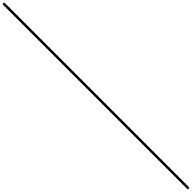

<svg xmlns="http://www.w3.org/2000/svg" viewBox="409 -1156 2313 2313"><g transform="rotate(45 1565.5 0.0)"><path d="M0 -15C-8.3 -15 -15 -8.3 -15 0C-15 8.3 -8.3 15 0 15C154.3 15 308.7 15 463 15C471.3 15 478 8.3 478 0C478 -8.3 471.3 -15 463 -15C308.7 -15 154.3 -15 0 -15Z M463 -15C454.7 -15 448 -8.3 448 0C448 8.3 454.7 15 463 15C566 15 669 15 772 15C780.3 15 787 8.3 787 0C787 -8.3 780.3 -15 772 -15C669 -15 566 -15 463 -15Z M772 -15C763.7 -15 757 -8.3 757 0C757 8.3 763.7 15 772 15C901.3 15 1030.7 15 1160 15C1168.3 15 1175 8.3 1175 0C1175 -8.3 1168.3 -15 1160 -15C1030.7 -15 901.3 -15 772 -15Z M1160 -15C1151.7 -15 1145 -8.3 1145 0C1145 8.3 1151.7 15 1160 15C1348.3 15 1536.7 15 1725 15C1733.3 15 1740 8.3 1740 0C1740 -8.3 1733.3 -15 1725 -15C1536.7 -15 1348.3 -15 1160 -15Z M1725 -15C1716.7 -15 1710 -8.3 1710 0C1710 8.3 1716.7 15 1725 15C1843.3 15 1961.7 15 2080 15C2088.3 15 2095 8.3 2095 0C2095 -8.3 2088.3 -15 2080 -15C1961.7 -15 1843.3 -15 1725 -15Z M2080 -15C2071.7 -15 2065 -8.3 2065 0C2065 8.3 2071.7 15 2080 15C2201 15 2322 15 2443 15C2451.3 15 2458 8.3 2458 0C2458 -8.3 2451.3 -15 2443 -15C2322 -15 2201 -15 2080 -15Z M2443 -15C2434.7 -15 2428 -8.3 2428 0C2428 8.3 2434.7 15 2443 15C2620 15 2797 15 2974 15C2982.3 15 2989 8.3 2989 0C2989 -8.3 2982.3 -15 2974 -15C2797 -15 2620 -15 2443 -15Z M2974 -15C2965.7 -15 2959 -8.3 2959 0C2959 8.3 2965.7 15 2974 15C3026.3 15 3078.7 15 3131 15C3139.3 15 3146 8.3 3146 0C3146 -8.3 3139.3 -15 3131 -15C3078.7 -15 3026.3 -15 2974 -15Z"/></g></svg>

Font: FRB American Cursive Just Baseline
Style: Italic
Weight: 400
Italic angle: -25°
Version: Version 2.0;Modular Font Editor K font №1